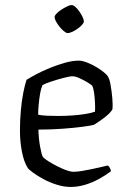

<svg xmlns="http://www.w3.org/2000/svg" viewBox="-20 -740 506 760"><path d="M260 0Q233 0 204.5 -9Q176 -18 152 -31Q128 -44 111 -56.5Q94 -69 90 -75Q75 -98 67 -138.5Q59 -179 59 -223Q59 -265 62.5 -303Q66 -341 72 -372Q78 -403 85 -424Q99 -433 123.5 -446Q148 -459 177.5 -471Q207 -483 237 -491.5Q267 -500 292 -500Q308 -500 332 -489.5Q356 -479 377 -464.5Q398 -450 406 -439Q413 -430 417.5 -405Q422 -380 424.5 -352.5Q427 -325 425 -307Q417 -294 402.5 -282Q388 -270 374 -260.5Q360 -251 352 -246Q342 -243 309 -238.5Q276 -234 229 -230.5Q182 -227 132 -227Q133 -191 138.5 -160.5Q144 -130 150 -118Q157 -111 172 -101.5Q187 -92 205.5 -82.5Q224 -73 241.5 -66.5Q259 -60 271 -60Q284 -60 303 -63Q322 -66 343 -70.5Q364 -75 381 -79Q398 -83 407 -85Q411 -82 415 -75Q419 -68 419 -62Q398 -46 371.5 -31.5Q345 -17 316.5 -8.5Q288 0 260 0ZM210 -281Q238 -281 266.5 -283Q295 -285 319 -289Q343 -293 356 -298Q357 -313 356 -333.5Q355 -354 352.5 -372Q350 -390 346 -399Q343 -404 328 -413Q313 -422 296 -430Q279 -438 267 -438Q256 -438 231 -431.5Q206 -425 182 -417Q158 -409 148 -403Q142 -389 138.5 -368Q135 -347 133 -325Q131 -303 131 -286Q144 -283 165.5 -282Q187 -281 210 -281ZM248 -609Q242 -609 233 -616.5Q224 -624 215.5 -634.5Q207 -645 201.5 -655.5Q196 -666 196 -672Q196 -678 203.5 -686Q211 -694 222.5 -701.5Q234 -709 245.5 -714.5Q257 -720 263 -720Q270 -720 278.5 -712.5Q287 -705 294.5 -694Q302 -683 307 -672.5Q312 -662 312 -655Q312 -650 305 -642Q298 -634 287.5 -626.5Q277 -619 266 -614Q255 -609 248 -609Z"/></svg>

Font: Texturina Medium 12pt ExtraLight
Style: Regular
Weight: 250
Version: Version 1.002